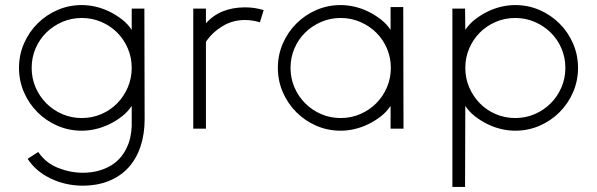

<svg xmlns="http://www.w3.org/2000/svg" viewBox="-20 -522 2355 758"><path d="M303 211Q236 210 178.5 182Q121 154 89 105L131 78Q160 121 208.5 140.5Q257 160 307 160Q370 160 418 131.5Q466 103 488 43Q502 3 500 -50V-104Q485 -81 462 -63Q439 -45 412.5 -32Q386 -19 358 -12.5Q330 -6 303 -6Q252 -6 207 -25.5Q162 -45 128 -79Q94 -113 74.5 -158Q55 -203 55 -254Q55 -305 74.5 -350Q94 -395 128 -429Q162 -463 207 -482.5Q252 -502 303 -502Q330 -502 358 -495.5Q386 -489 412.5 -476Q439 -463 462 -445Q485 -427 500 -404V-488H550L551 -51Q551 7 535 55.5Q519 104 488 138.5Q457 173 411 192Q365 211 305 211ZM380 -435.5Q344 -451 303 -451Q262 -451 226 -435.5Q190 -420 163 -393.5Q136 -367 120.5 -331Q105 -295 105 -254Q105 -213 120.5 -177Q136 -141 163 -114Q190 -87 226 -71.5Q262 -56 303 -56Q344 -56 380 -71.5Q416 -87 442.5 -114Q469 -141 484.5 -177Q500 -213 500 -254Q500 -295 484.5 -331Q469 -367 442.5 -393.5Q416 -420 380 -435.5Z M743 -488H793V-430Q849 -493 948 -493Q986 -493 1021 -482L1006 -434Q976 -443 947 -443Q898 -443 858 -418.5Q818 -394 793 -357V-14H743Z M1325 -502Q1352 -502 1380 -495.5Q1408 -489 1434.5 -476Q1461 -463 1484 -445Q1507 -427 1522 -404V-494H1572L1573 -14H1522V-104Q1507 -81 1484 -63Q1461 -45 1434.5 -32Q1408 -19 1380 -12.5Q1352 -6 1325 -6Q1274 -6 1229 -25.5Q1184 -45 1150 -79Q1116 -113 1096.5 -158Q1077 -203 1077 -254Q1077 -305 1096.5 -350Q1116 -395 1150 -429Q1184 -463 1229 -482.5Q1274 -502 1325 -502ZM1142.5 -331Q1127 -295 1127 -254Q1127 -213 1142.5 -177Q1158 -141 1185 -114Q1212 -87 1248 -71.5Q1284 -56 1325 -56Q1366 -56 1402 -71.5Q1438 -87 1465 -114Q1492 -141 1507.5 -177Q1523 -213 1523 -254Q1523 -295 1507.5 -331Q1492 -367 1465 -393.5Q1438 -420 1402 -435.5Q1366 -451 1325 -451Q1284 -451 1248 -435.5Q1212 -420 1185 -393.5Q1158 -367 1142.5 -331Z M1766 216V-488H1816L1817 -404Q1832 -427 1855 -445Q1878 -463 1904.5 -476Q1931 -489 1959 -495.5Q1987 -502 2014 -502Q2065 -502 2110 -482.5Q2155 -463 2189 -429Q2223 -395 2242.5 -350Q2262 -305 2262 -254Q2262 -203 2242.5 -158Q2223 -113 2189 -79Q2155 -45 2110 -25.5Q2065 -6 2014 -6Q1987 -6 1959 -12.5Q1931 -19 1904.5 -32Q1878 -45 1855 -63Q1832 -81 1817 -104L1816 216ZM1832.5 -331Q1817 -295 1817 -254Q1817 -213 1832.5 -177Q1848 -141 1874.5 -114Q1901 -87 1937 -71.5Q1973 -56 2014 -56Q2055 -56 2091 -71.5Q2127 -87 2154 -114Q2181 -141 2196.5 -177Q2212 -213 2212 -254Q2212 -295 2196.5 -331Q2181 -367 2154 -393.5Q2127 -420 2091 -435.5Q2055 -451 2014 -451Q1973 -451 1937 -435.5Q1901 -420 1874.5 -393.5Q1848 -367 1832.5 -331Z"/></svg>

Font: Leon Sans
Style: Light
Weight: 300
Designer: Jongmin Kim
Version: Version 1.2